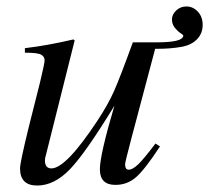

<svg xmlns="http://www.w3.org/2000/svg" viewBox="-20 -563 647 594"><path d="M391 -432H465Q547 -432 547 -453Q547 -455 538.5 -460.5Q530 -466 521 -477Q512 -488 512 -503Q512 -518 525 -530.5Q538 -543 557 -543Q577 -543 592 -527Q607 -511 607 -486Q607 -459 589 -441Q571 -423 541 -418Q508 -412 467 -412H460L386 -133Q367 -61 367 -55Q367 -38 378 -38Q390 -38 407 -54Q424 -70 461 -119L475 -110Q427 -37 400 -14Q373 9 337 9Q289 9 289 -39Q289 -84 334 -236Q245 -90 196.5 -39.5Q148 11 95 11Q42 11 42 -42Q42 -60 69 -170L104 -309Q118 -367 118 -376Q118 -388 107 -394Q96 -400 57 -400V-414Q126 -422 207 -441L211 -438L122 -83Q119 -74 119 -67Q119 -42 139 -42Q184 -42 281 -189Q314 -239 332.5 -280.5Q351 -322 391 -432Z"/></svg>

Font: STIX MathJax Latin
Style: Italic
Weight: 400
Italic angle: -16.33°
Designer: MicroPress Inc., with final additions and corrections provided by Coen Hoffman, Elsevier (retired)
Version: Version 1.1.1